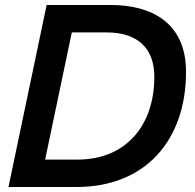

<svg xmlns="http://www.w3.org/2000/svg" viewBox="-20 -750 783 770"><path d="M424 -730H167L14 0H286C565 0 726 -189 726 -462C726 -658 589 -730 424 -730ZM161 -110 268 -620H408C529 -620 599 -559 599 -442C599 -249 487 -110 291 -110Z"/></svg>

Font: Nacelle SemiBold
Style: Italic
Weight: 600
Italic angle: -12°
Designer: Sora Sagano
Foundry: Sora Sagano
Version: Version 1.000;FEAKit 1.0